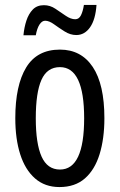

<svg xmlns="http://www.w3.org/2000/svg" viewBox="-20 -748 485 778"><path d="M403 -269Q403 -186 383.5 -123Q364 -60 324 -25Q284 10 221 10Q162 10 122 -25Q82 -60 62 -122.5Q42 -185 42 -269Q42 -402 86 -474.5Q130 -547 223 -547Q309 -547 356 -476.5Q403 -406 403 -269ZM125 -269Q125 -166 148.5 -113.5Q172 -61 223 -61Q321 -61 321 -269Q321 -476 223 -476Q171 -476 148 -424.5Q125 -373 125 -269ZM75 -605Q78 -637 87 -664.5Q96 -692 113 -709.5Q130 -727 158 -727Q183 -727 204.5 -712.5Q226 -698 246.5 -684Q267 -670 285 -670Q300 -670 308 -686Q316 -702 320 -728H371Q367 -669 345 -637.5Q323 -606 289 -606Q265 -606 242 -620.5Q219 -635 199 -649.5Q179 -664 163 -664Q150 -664 140 -648.5Q130 -633 125 -605Z"/></svg>

Font: Noto Sans Bengali UI ExtraCondensed
Style: Regular
Weight: 400
Width: 2
Designer: Jelle Bosma - Monotype Design Team
Foundry: Monotype Imaging Inc.
Version: Version 2.003; ttfautohint (v1.8.4.7-5d5b)